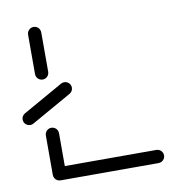

<svg xmlns="http://www.w3.org/2000/svg" viewBox="-65 -579 598 639"><g transform="rotate(-10 234.5 -259.5)"><path d="M89.3 0Q83.3 0 78.1 -3Q73 -5.9 70 -11.1Q67 -16.3 67 -22.2V-155.6Q67 -161.5 70 -166.7Q73 -171.9 78.1 -174.8Q83.3 -177.8 89.3 -177.8Q95.2 -177.8 100.4 -174.8Q105.6 -171.9 108.5 -166.7Q111.5 -161.5 111.5 -155.6V-22.2Q111.5 -16.3 108.5 -11.1Q105.6 -5.9 100.4 -3Q95.2 0 89.3 0ZM443 -22.2Q443 -16.3 440 -11.1Q437 -5.9 431.9 -3Q426.7 0 420.7 0H89.3Q83.3 0 78.1 -3Q73 -5.9 70 -11.1Q67 -16.3 67 -22.2Q67 -28.1 70 -33.3Q73 -38.5 78.1 -41.5Q83.3 -44.4 89.3 -44.4H420.7Q426.7 -44.4 431.9 -41.5Q437 -38.5 440 -33.3Q443 -28.1 443 -22.2ZM157.8 -319.6Q163.7 -319.6 168.9 -316.7Q174.1 -313.7 177 -308.7Q180 -303.7 180 -297.4Q180 -291.5 177 -286.5Q174.1 -281.5 168.9 -278.5L33.3 -201.9Q28.5 -198.9 22.2 -198.9Q16.3 -198.9 11.1 -201.9Q5.9 -204.8 3 -209.8Q0 -214.8 0 -221.1Q0 -227 3 -232Q5.9 -237 11.1 -240L146.7 -316.7Q151.5 -319.6 157.8 -319.6ZM89.3 -340.7Q83.3 -340.7 78.1 -343.7Q73 -346.7 70 -351.9Q67 -357 67 -363V-496.3Q67 -502.2 70 -507.4Q73 -512.6 78.1 -515.6Q83.3 -518.5 89.3 -518.5Q95.2 -518.5 100.4 -515.6Q105.6 -512.6 108.5 -507.4Q111.5 -502.2 111.5 -496.3V-363Q111.5 -357 108.5 -351.9Q105.6 -346.7 100.4 -343.7Q95.2 -340.7 89.3 -340.7Z"/></g></svg>

Font: 26F Galaxy Sans
Style: Regular
Weight: 400
Designer: C₂₉H₂₅N₃O₅
Version: Version 1.100;FEAKit 1.0